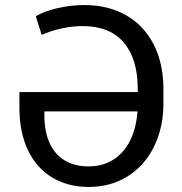

<svg xmlns="http://www.w3.org/2000/svg" viewBox="-20 -737 728 767"><path d="M57.6 -307.6V-369.1H530.3V-380.9Q530.3 -501.5 474.4 -567.1Q418.5 -632.8 310.5 -632.8Q271 -632.8 229 -624Q187 -615.2 146.5 -597.7L123 -671.9Q154.3 -691.4 208.3 -704.1Q262.2 -716.8 316.4 -716.8Q412.6 -716.8 483.9 -676Q555.2 -635.3 594 -559.3Q632.8 -483.4 632.8 -380.9V-324.2Q632.8 -228.5 595.9 -152.6Q559.1 -76.7 491.2 -33.4Q423.3 9.8 334 9.8Q251.5 9.8 189 -27.6Q126.5 -64.9 92 -136.5Q57.6 -208 57.6 -307.6ZM333 -72.3Q390.6 -72.3 433.1 -99.4Q475.6 -126.5 500 -176Q524.4 -225.6 529.3 -292H157.2V-277.3Q157.2 -210.9 178.5 -165Q199.7 -119.1 239.3 -95.7Q278.8 -72.3 333 -72.3Z"/></svg>

Font: Pretendard Std
Style: Regular
Weight: 400
Designer: Base glyphs from Inter by Rasmus Andersson; Hangeul glyphs from Noto Sans CJK(Source Han Sans) by Jang Soo-young and Kan
Foundry: Kil Hyung-jin
Version: Version 1.309